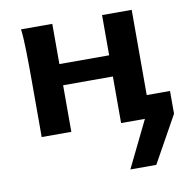

<svg xmlns="http://www.w3.org/2000/svg" viewBox="-80 -577 869 872"><g transform="rotate(-10 355.0 -141.5)"><path d="M80.6 0V-258.8Q80.6 -330.1 79.3 -394.8Q78.1 -459.5 73.2 -498H217.3V-312.5H446.8V-498H583.5V0H446.8V-214.8H217.3V0ZM532.2 -105H690.9V0L571.3 214.8H451.7L556.6 0Z"/></g></svg>

Font: Andika
Style: Bold
Weight: 700
Designer: Victor Gaultney, Annie Olsen, Julie Remington, Don Collingsworth, Eric Hays, Becca Hirsbrunner
Foundry: SIL International
Version: Version 6.101